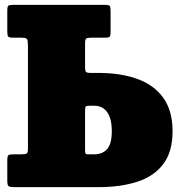

<svg xmlns="http://www.w3.org/2000/svg" viewBox="-20 -770 734 790"><path d="M67 -135Q84.5 -135 89.8 -138.2Q95 -141.5 95 -159V-583Q95 -603.5 91 -609.2Q87 -615 66 -615H33Q17.5 -615 13.8 -619.5Q10 -624 10 -640V-727Q10 -743 14.5 -746.5Q19 -750 34 -750H412Q429.5 -750 432.2 -744.8Q435 -739.5 435 -722V-640Q435 -624.5 432 -619.8Q429 -615 413 -615H356Q339 -615 334.5 -611.2Q330 -607.5 330 -591V-496Q330 -480 333 -475Q336 -470 352 -470H385Q475.5 -470 544.2 -445.5Q613 -421 651.5 -368Q690 -315 690 -230Q690 -145 651.5 -94.5Q613 -44 544.2 -22Q475.5 0 385 0H38Q21 0 15.5 -4Q10 -8 10 -26V-111Q10 -128.5 15 -131.8Q20 -135 37 -135ZM348.5 -335Q334.5 -335 332.2 -331.2Q330 -327.5 330 -313V-157Q330 -144 331.2 -139.5Q332.5 -135 345.5 -135H367.5Q402 -135 421 -156.8Q440 -178.5 440 -230Q440 -282 421 -308.5Q402 -335 367.5 -335Z"/></svg>

Font: Besley* Narrow Fatface
Style: Regular
Weight: 900
Width: 4
Designer: Owen Earl
Foundry: indestructible type*
Version: Version 3.000; ttfautohint (v1.8.3)